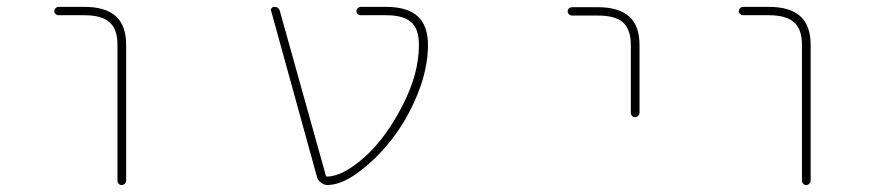

<svg xmlns="http://www.w3.org/2000/svg" viewBox="-20 -564 2540 561"><path d="M323.2 -36.1V-432.6Q323.2 -479.5 299.8 -499Q277.3 -519.5 226.6 -519.5H151.4Q146.5 -519.5 142.6 -522.9Q138.7 -526.4 138.7 -531.2Q138.7 -536.1 142.6 -540Q146.5 -543.9 151.4 -543.9H226.6Q288.1 -543.9 318.4 -516.6Q348.6 -489.3 348.6 -432.6V-36.1Q348.6 -31.2 344.7 -27.3Q340.8 -23.4 335.4 -23.4Q330.1 -23.4 326.7 -27.3Q323.2 -31.2 323.2 -36.1Z M937.5 -23.4Q937.5 -23.4 936.5 -23.4Q926.8 -23.4 918 -30.3Q909.2 -36.1 906.2 -46.9L772.5 -531.2Q770.5 -536.1 773.4 -540Q776.4 -543.9 781.2 -543.9Q794.9 -543.9 797.9 -531.2L931.6 -52.7Q932.6 -47.9 936.5 -47.9Q983.4 -49.8 1045.9 -105.5Q1108.4 -162.1 1156.2 -255.9Q1204.1 -348.6 1204.1 -432.6Q1204.1 -479.5 1181.6 -499Q1159.2 -519.5 1108.4 -519.5H1034.2Q1029.3 -519.5 1025.4 -522.9Q1021.5 -526.4 1021.5 -531.2Q1021.5 -536.1 1025.4 -540Q1029.3 -543.9 1034.2 -543.9H1108.4Q1169.9 -543.9 1200.2 -516.6Q1230.5 -489.3 1230.5 -432.6Q1230.5 -364.3 1200.2 -289.1Q1169.9 -214.8 1125 -157.2Q1080.1 -99.6 1028.3 -61.5Q979.5 -24.4 937.5 -23.4Z M1823.2 -234.4V-431.6Q1823.2 -478.5 1799.8 -499Q1777.3 -518.6 1726.6 -518.6H1651.4Q1646.5 -518.6 1642.6 -522Q1638.7 -525.4 1638.7 -530.8Q1638.7 -536.1 1642.6 -539.6Q1646.5 -543 1651.4 -543H1726.6Q1788.1 -543 1818.4 -515.6Q1848.6 -489.3 1848.6 -431.6V-234.4Q1848.6 -229.5 1844.7 -225.6Q1840.8 -221.7 1835.4 -221.7Q1830.1 -221.7 1826.7 -225.6Q1823.2 -229.5 1823.2 -234.4Z M2323.2 -36.1V-432.6Q2323.2 -479.5 2299.8 -499Q2277.3 -519.5 2226.6 -519.5H2151.4Q2146.5 -519.5 2142.6 -522.9Q2138.7 -526.4 2138.7 -531.2Q2138.7 -536.1 2142.6 -540Q2146.5 -543.9 2151.4 -543.9H2226.6Q2288.1 -543.9 2318.4 -516.6Q2348.6 -489.3 2348.6 -432.6V-36.1Q2348.6 -31.2 2344.7 -27.3Q2340.8 -23.4 2335.4 -23.4Q2330.1 -23.4 2326.7 -27.3Q2323.2 -31.2 2323.2 -36.1Z"/></svg>

Font: Rounded-X Mgen+ 2m thin
Style: Regular
Weight: 100
Designer: [Source Han Sans]
Ryoko NISHIZUKA  (kana & ideographs); Paul D. Hunt (Latin, Greek & Cyrillic); Wenlong ZHANG  (bopomofo
Version: Version 1.059.20150602